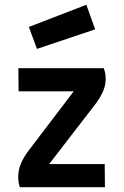

<svg xmlns="http://www.w3.org/2000/svg" viewBox="-20 -785 518 805"><path d="M342 -765 379 -662 135 -580 101 -672ZM57 -499H415Q427 -469 421.5 -434Q416 -399 385 -355L186 -97H419L420 0H63Q52 -34 59 -70.5Q66 -107 95 -147L289 -402H58Z"/></svg>

Font: Panefresco 750wt
Style: Regular
Weight: 750
Foundry: Campivisivi & Chank Co
Version: Version 1.000